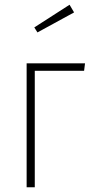

<svg xmlns="http://www.w3.org/2000/svg" viewBox="-20 -786 385 806"><path d="M272 -766.1 291 -733.9 137.2 -649.9 124 -670.9ZM126 0H91.8V-520H336.9L333 -488.8H126Z"/></svg>

Font: Fira Sans Compressed UltraLight
Style: Regular
Weight: 200
Width: 1
Designer: Carrois Corporate & Edenspiekermann AG
Foundry: Carrois Corporate GbR & Edenspiekermann AG
Version: Version 4.203;PS 004.203;hotconv 1.0.88;makeotf.lib2.5.64775